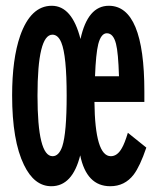

<svg xmlns="http://www.w3.org/2000/svg" viewBox="-20 -602 540 665"><path d="M480 -249H307.1Q309.1 -61 363.8 -61Q386.7 -61 402.3 -89.4Q411.6 -105 422.9 -142.1L486.8 -90.8Q464.8 -25.9 442.9 2.9Q412.1 43 361.8 43Q279.8 43 257.8 -64Q231 43 157.7 43Q98.6 43 63 -30.8Q22 -114.7 22 -271.5Q22 -397.5 49.8 -478Q86.4 -582 159.2 -582Q229.5 -582 258.8 -466.8Q283.7 -582 356.9 -582Q480 -582 480 -285.2ZM161.6 -481.9Q109.9 -481.9 109.9 -270.5Q109.9 -61 162.1 -61Q184.1 -61 195.8 -95.2Q210.9 -141.6 210.9 -271Q210.9 -409.7 192.4 -454.6Q181.2 -481.9 161.6 -481.9ZM392.1 -337.9Q389.6 -420.4 381.8 -450.2Q372.6 -486.8 350.1 -486.8Q330.1 -486.8 320.3 -449.2Q312 -415.5 309.1 -337.9Z"/></svg>

Font: BIZ UDGothic
Style: Bold
Weight: 700
Monospace: yes
Designer: TypeBank Co., Ltd.
Foundry: Morisawa Inc.
Version: Version 1.05